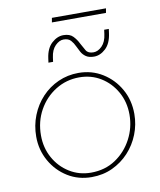

<svg xmlns="http://www.w3.org/2000/svg" viewBox="-91 -894 818 979"><g transform="rotate(-10 318.0 -404.5)"><path d="M305 13Q236 13 181 -21Q126 -55 93.5 -112.5Q61 -170 61 -239Q61 -297 81.5 -348.5Q102 -400 138.5 -439Q175 -478 224 -500Q273 -522 329 -522Q398 -522 453.5 -487.5Q509 -453 541.5 -395.5Q574 -338 574 -267Q574 -212 554 -161.5Q534 -111 498 -72Q462 -33 413 -10Q364 13 305 13ZM305 -10Q378 -10 432.5 -46.5Q487 -83 518 -142Q549 -201 549 -268Q549 -333 519.5 -385.5Q490 -438 440.5 -468.5Q391 -499 329 -499Q262 -499 206.5 -464.5Q151 -430 118.5 -371.5Q86 -313 86 -241Q86 -177 115 -124.5Q144 -72 194 -41Q244 -10 305 -10ZM423 -590Q397 -590 381.5 -600.5Q366 -611 357.5 -626.5Q349 -642 342 -657Q334 -675 321.5 -689Q309 -703 284 -703Q262 -703 241 -682Q220 -661 215 -622L212 -600H188L191 -622Q198 -673 226.5 -699Q255 -725 287 -725Q320 -725 337 -707Q354 -689 364 -668Q375 -647 385.5 -629.5Q396 -612 424 -612Q447 -612 468 -633Q489 -654 494 -694L497 -716H521L518 -694Q511 -642 483 -616Q455 -590 423 -590ZM241 -799 245 -822H525L521 -799Z"/></g></svg>

Font: MuseoModerno Thin Thin
Style: Italic
Weight: 250
Italic angle: -9°
Version: Version 1.003